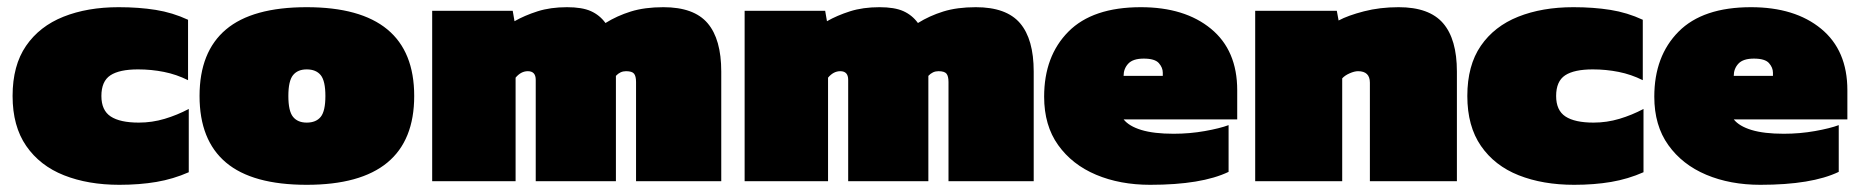

<svg xmlns="http://www.w3.org/2000/svg" viewBox="-20 -504 5173 534"><path d="M312 10Q225 10 158 -16.5Q91 -43 53 -98Q15 -153 15 -237Q15 -322 52.5 -376.5Q90 -431 156.5 -457.5Q223 -484 310 -484Q366 -484 413 -476.5Q460 -469 503 -449V-281Q471 -297 436 -304Q401 -311 364 -311Q312 -311 287 -294.5Q262 -278 262 -237Q262 -197 288 -180Q314 -163 366 -163Q403 -163 438 -173.5Q473 -184 505 -201V-25Q462 -6 415 2Q368 10 312 10Z M833 10Q682 10 608.5 -52Q535 -114 535 -237Q535 -360 608.5 -422Q682 -484 833 -484Q1132 -484 1132 -237Q1132 10 833 10ZM833 -163Q859 -163 872 -179Q885 -195 885 -237Q885 -279 872 -295Q859 -311 833 -311Q808 -311 795 -295Q782 -279 782 -237Q782 -195 795 -179Q808 -163 833 -163Z M1182 0V-474H1406L1411 -445Q1439 -461 1475 -472.5Q1511 -484 1557 -484Q1599 -484 1623.5 -473Q1648 -462 1664 -440Q1696 -460 1734.5 -472Q1773 -484 1825 -484Q1910 -484 1948 -439.5Q1986 -395 1986 -305V0H1749V-276Q1749 -292 1743.5 -299Q1738 -306 1721 -306Q1705 -306 1693 -293V0H1470V-282Q1470 -306 1448 -306Q1429 -306 1414 -288V0Z M2051 0V-474H2275L2280 -445Q2308 -461 2344 -472.5Q2380 -484 2426 -484Q2468 -484 2492.5 -473Q2517 -462 2533 -440Q2565 -460 2603.5 -472Q2642 -484 2694 -484Q2779 -484 2817 -439.5Q2855 -395 2855 -305V0H2618V-276Q2618 -292 2612.5 -299Q2607 -306 2590 -306Q2574 -306 2562 -293V0H2339V-282Q2339 -306 2317 -306Q2298 -306 2283 -288V0Z M3179 10Q3095 10 3028.5 -18Q2962 -46 2923 -100.5Q2884 -155 2884 -235Q2884 -348 2951.5 -416Q3019 -484 3153 -484Q3275 -484 3348 -424Q3421 -364 3421 -253V-172H3105Q3120 -153 3154.5 -142.5Q3189 -132 3244 -132Q3289 -132 3331 -139.5Q3373 -147 3397 -156V-26Q3322 10 3179 10ZM3105 -293H3214V-302Q3214 -316 3203 -328.5Q3192 -341 3161 -341Q3131 -341 3118 -327Q3105 -313 3105 -293Z M3471 0V-474H3698L3703 -447Q3729 -461 3773.5 -472.5Q3818 -484 3870 -484Q3955 -484 3993.5 -439.5Q4032 -395 4032 -305V0H3790V-274Q3790 -306 3757 -306Q3747 -306 3733.5 -300Q3720 -294 3713 -286V0Z M4358 10Q4271 10 4204 -16.5Q4137 -43 4099 -98Q4061 -153 4061 -237Q4061 -322 4098.5 -376.5Q4136 -431 4202.5 -457.5Q4269 -484 4356 -484Q4412 -484 4459 -476.5Q4506 -469 4549 -449V-281Q4517 -297 4482 -304Q4447 -311 4410 -311Q4358 -311 4333 -294.5Q4308 -278 4308 -237Q4308 -197 4334 -180Q4360 -163 4412 -163Q4449 -163 4484 -173.5Q4519 -184 4551 -201V-25Q4508 -6 4461 2Q4414 10 4358 10Z M4876 10Q4792 10 4725.5 -18Q4659 -46 4620 -100.5Q4581 -155 4581 -235Q4581 -348 4648.5 -416Q4716 -484 4850 -484Q4972 -484 5045 -424Q5118 -364 5118 -253V-172H4802Q4817 -153 4851.5 -142.5Q4886 -132 4941 -132Q4986 -132 5028 -139.5Q5070 -147 5094 -156V-26Q5019 10 4876 10ZM4802 -293H4911V-302Q4911 -316 4900 -328.5Q4889 -341 4858 -341Q4828 -341 4815 -327Q4802 -313 4802 -293Z"/></svg>

Font: Boz Display
Style: Regular
Weight: 900
Version: Version 2.000; ttfautohint (v1.8.3)